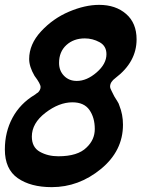

<svg xmlns="http://www.w3.org/2000/svg" viewBox="-42 -759 582 790"><path d="M-22 -144Q-22 -216 9.5 -274.5Q41 -333 101 -369Q103 -371 104 -371L105 -372Q106 -372 110 -376L114 -378Q125 -389 125 -401Q125 -414 100 -447Q78 -485 78 -516Q78 -577 127 -630Q176 -683 242 -711Q308 -739 366 -739Q434 -739 477 -701.5Q520 -664 520 -597Q520 -504 433 -438Q411 -422 411 -403Q411 -396 417 -385L428 -363Q433 -356 441 -342Q447 -333 449 -325Q464 -288 464 -246Q464 -138 373 -63.5Q282 11 171 11Q84 11 31 -26Q-22 -63 -22 -144ZM274 -426Q315 -426 355.5 -461Q396 -496 396 -536Q396 -570 367.5 -585.5Q339 -601 307 -601Q261 -601 231 -573.5Q201 -546 201 -500Q201 -468 221.5 -447Q242 -426 274 -426ZM89 -197Q89 -153 122 -134.5Q155 -116 198 -116Q278 -116 314 -152Q348 -184 348 -228Q348 -275 326 -306.5Q304 -338 256 -338Q201 -338 145 -295Q89 -252 89 -197Z"/></svg>

Font: Bangerz Fix
Style: Regular
Weight: 400
Designer: vernon adams
Foundry: Vernon Adams
Version: Version 2.10;December 28, 2023;FontCreator 13.0.0.2683 64-bi